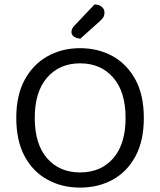

<svg xmlns="http://www.w3.org/2000/svg" viewBox="-20 -840 729 873"><path d="M634 -304Q634 -200 596 -129.5Q558 -59 492.5 -23Q427 13 344 13Q262 13 196 -23Q130 -59 92 -129.5Q54 -200 54 -304Q54 -408 93 -478.5Q132 -549 197.5 -585Q263 -621 344 -621Q426 -621 491.5 -585Q557 -549 595.5 -478.5Q634 -408 634 -304ZM551 -304Q551 -423 494.5 -487.5Q438 -552 344 -552Q251 -552 194.5 -487.5Q138 -423 138 -304Q138 -185 194 -120.5Q250 -56 344 -56Q439 -56 495 -120.5Q551 -185 551 -304ZM319 -724 410 -820Q432 -819 443.5 -808.5Q455 -798 455 -784Q455 -770 449.5 -761Q444 -752 430 -740L345 -664Q326 -666 315.5 -674Q305 -682 305 -694Q305 -704 309 -711Q313 -718 319 -724Z"/></svg>

Font: Baloo Bhaijaan 2
Style: Regular
Weight: 400
Designer: Sanskriti Dholi, Noopur Datye and Ek Type
Foundry: Ek Type
Version: Version 1.701